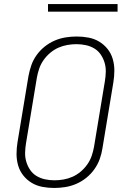

<svg xmlns="http://www.w3.org/2000/svg" viewBox="-20 -924 640 952"><path d="M249 8Q219 8 190 2.5Q161 -3 137 -17.5Q113 -32 95.5 -54Q78 -76 70 -103.5Q62 -131 62 -160.5Q62 -190 67 -220L121 -546Q126 -573 135 -599.5Q144 -626 161 -650Q178 -674 201 -692.5Q224 -711 250.5 -722.5Q277 -734 305 -738.5Q333 -743 360 -743Q390 -743 419 -737.5Q448 -732 472 -717.5Q496 -703 513.5 -681Q531 -659 539 -631.5Q547 -604 547 -574.5Q547 -545 542 -515L488 -189Q484 -162 474.5 -135.5Q465 -109 448 -85Q431 -61 408 -42.5Q385 -24 358.5 -12.5Q332 -1 304 3.5Q276 8 249 8ZM250 -30Q272 -30 295 -34Q318 -38 339.5 -47.5Q361 -57 380 -73Q399 -89 413 -109Q427 -129 434.5 -151Q442 -173 446 -195L500 -521Q504 -545 504.5 -568.5Q505 -592 498.5 -613.5Q492 -635 479.5 -653.5Q467 -672 448 -683.5Q429 -695 406 -700Q383 -705 359 -705Q337 -705 314 -701Q291 -697 269.5 -687.5Q248 -678 229 -662Q210 -646 196 -626Q182 -606 174.5 -584Q167 -562 163 -540L109 -214Q105 -190 104.5 -166.5Q104 -143 110.5 -121.5Q117 -100 129.5 -81.5Q142 -63 161 -51.5Q180 -40 203 -35Q226 -30 250 -30ZM218 -866V-904H563V-866Z"/></svg>

Font: Iosevka XLt Ex Obl
Style: Regular
Weight: 200
Width: 7
Italic angle: -9°
Monospace: yes
Designer: Belleve Invis
Foundry: Belleve Invis
Version: Version 32.5.0; ttfautohint (v1.8.4)